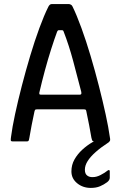

<svg xmlns="http://www.w3.org/2000/svg" viewBox="-20 -693 592 941"><path d="M41 0Q34 0 33 -4.5Q32 -9 34 -22Q40 -69 54 -134Q68 -199 87 -272.5Q106 -346 128 -419.5Q150 -493 173 -555.5Q196 -618 217 -660Q220 -666 224 -669.5Q228 -673 233 -673H319Q324 -672 328.5 -669.5Q333 -667 336 -660Q356 -619 379 -556Q402 -493 424 -419Q446 -345 465 -270.5Q484 -196 498 -131.5Q512 -67 518 -23Q521 -9 519.5 -4.5Q518 0 511 0H440Q435 0 433 -3Q431 -6 428 -18Q424 -44 417 -79Q410 -114 403 -148Q402 -154 399.5 -155.5Q397 -157 391 -157H161Q155 -157 153 -155.5Q151 -154 149 -147Q142 -114 135 -79Q128 -44 124 -18Q122 -6 120 -3Q118 0 112 0ZM180 -229H371Q376 -229 378 -232Q380 -235 378 -244Q359 -318 338.5 -394.5Q318 -471 292 -538Q290 -545 284 -545H268Q263 -545 260 -538Q247 -503 231 -453Q215 -403 200 -347.5Q185 -292 173 -240Q172 -236 173 -232.5Q174 -229 180 -229ZM425 228Q386 228 358 205Q330 182 330 147Q330 115 345 88.5Q360 62 383.5 40.5Q407 19 433 4Q440 0 448.5 -3Q457 -6 466 -6H512Q516 -6 517 -2.5Q518 1 512 5Q475 29 449 52Q423 75 409.5 96.5Q396 118 396 139Q396 159 407.5 167.5Q419 176 435 175Q453 175 472.5 165Q492 155 506 144Q510 140 514 140.5Q518 141 518 146V178Q518 190 505 200Q489 212 470 220Q451 228 425 228Z"/></svg>

Font: Glory Thin Medium
Style: Regular
Weight: 500
Version: Version 1.011